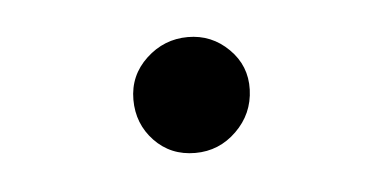

<svg xmlns="http://www.w3.org/2000/svg" viewBox="-26 -402 319 168"><g transform="rotate(-5 134.0 -318.0)"><path d="M140.6 -267.4Q119 -267.4 104.8 -282.3Q90.6 -297.2 90.6 -318.5Q90.6 -339.8 106.2 -354.4Q121.8 -369 142.8 -369Q163.7 -369 178.6 -354.2Q193.5 -339.5 192.8 -318.5Q192.1 -297.2 176.8 -282.3Q161.6 -267.4 140.6 -267.4Z"/></g></svg>

Font: Inter Light  BETA
Style: Italic
Weight: 300
Italic angle: 9.39999°
Designer: Rasmus Andersson
Foundry: rsms
Version: Version 3.011;git-f93a4a705